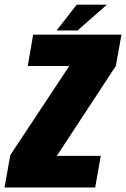

<svg xmlns="http://www.w3.org/2000/svg" viewBox="-56 -828 556 848"><path d="M-36 0H364.5L389 -139.5H195L455.5 -536.5L480.5 -675H90.5L66.5 -536.5H250L-10.5 -143ZM194 -693.5H286.5L416.5 -807.5H283Z"/></svg>

Font: Anybody Condensed Black
Style: Italic
Weight: 900
Width: 3
Italic angle: -10°
Version: Version 1.113;gftools[0.9.25]